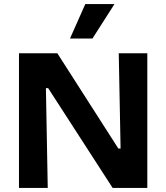

<svg xmlns="http://www.w3.org/2000/svg" viewBox="-20 -921 815 941"><path d="M73 0V-660H261L560 -193H571L562 -660H702V0H532L216 -489H205L214 0ZM433 -732H323L398 -901H541Z"/></svg>

Font: Bricolage Grotesque 96pt ExtraBold
Style: Bold
Weight: 700
Version: Version 1.001;gftools[0.9.33.dev8+g029e19f]